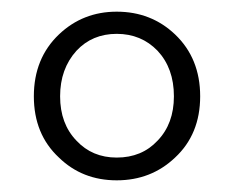

<svg xmlns="http://www.w3.org/2000/svg" viewBox="-20 -780 401 329"><path d="M250 -539Q278 -568 278 -615Q278 -663 250 -693Q222 -722 180 -722Q138 -722 111 -693Q83 -662 83 -615Q83 -568 111 -539Q138 -510 180 -510Q223 -510 250 -539ZM81 -510Q38 -550 38 -615Q38 -680 81 -721Q122 -760 180 -760Q239 -760 280 -721Q323 -680 323 -615Q323 -550 280 -510Q239 -471 180 -471Q121 -471 81 -510Z"/></svg>

Font: Source Han Serif JP
Style: Bold
Weight: 700
Designer: Ryoko NISHIZUKA  (kana & ideographs); Frank Grießhammer (Latin, Greek & Cyrillic); Wenlong ZHANG  (bopomofo); Sandoll Co
Foundry: Adobe Systems Incorporated
Version: Version 1.000;PS 1;hotconv 16.6.53;makeotf.lib2.5.65590